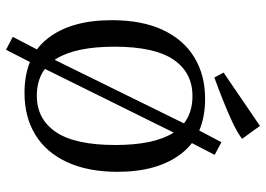

<svg xmlns="http://www.w3.org/2000/svg" viewBox="-140 -656 864 623"><g transform="rotate(90 291.5 -344.0)"><path d="M281 8Q163 8 104 -67.5Q45 -143 45 -275Q45 -373 76.5 -440.5Q108 -508 165.5 -543Q223 -578 300 -578Q418 -578 477.5 -501.5Q537 -425 537 -294Q537 -198 505.5 -130Q474 -62 416.5 -27Q359 8 281 8ZM141 68 99 46 147 -46 158 -58 388 -526 394 -542 441 -631 482 -609 437 -522 426 -509 195 -42 189 -26ZM290 -32Q366 -32 408 -94Q450 -156 450 -287Q450 -411 411 -474Q372 -537 291 -537Q215 -537 173 -475.5Q131 -414 131 -284Q131 -159 170 -95.5Q209 -32 290 -32ZM231 -608 215 -638 388 -756 430 -698Q409 -682 374.5 -666Q340 -650 302 -635Q264 -620 231 -608Z"/></g></svg>

Font: Rasa
Style: Regular
Weight: 400
Designer: Anna Giedrys (Yrsa+Rasa design), David Brezina (Yrsa art-direction, Rasa art-direction, design)
Foundry: Rosetta Type Foundry
Version: Version 2.004